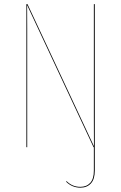

<svg xmlns="http://www.w3.org/2000/svg" viewBox="-20 -700 576 913"><path d="M426.3 -680.2H430.7V111.8Q430.7 152.3 412.1 172.4Q393.6 192.4 362.3 192.4Q322.8 192.4 294.4 164.1L296.4 161.1Q323.7 188.5 361.8 188.5Q391.6 188.5 408.9 169.7Q426.3 150.9 426.3 111.8V0H424.8L108.9 -675.8Q108.9 -667.5 109.1 -631.3Q109.4 -595.2 109.4 -565.4V0H105.5V-680.2H110.8L426.8 -4.4Q426.8 -24.4 426.5 -72.5Q426.3 -120.6 426.3 -143.1Z"/></svg>

Font: Fira Sans Compressed Four
Style: Regular
Weight: 100
Width: 1
Designer: Carrois Corporate & Edenspiekermann AG
Foundry: Carrois Corporate GbR & Edenspiekermann AG
Version: Version 4.203;PS 004.203;hotconv 1.0.88;makeotf.lib2.5.64775